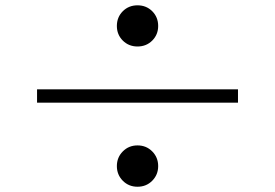

<svg xmlns="http://www.w3.org/2000/svg" viewBox="-20 -731 1040 726"><path d="M421.9 -632.8Q421.9 -666 444.3 -688.5Q466.8 -710.9 500 -710.9Q533.2 -710.9 555.7 -688.5Q578.1 -666 578.1 -632.8Q578.1 -600.1 555.7 -577.6Q533.2 -555.2 500 -555.2Q466.8 -555.2 444.3 -577.6Q421.9 -600.1 421.9 -632.8ZM879.9 -393.1V-342.8H120.1V-393.1ZM555.7 -47.6Q533.2 -24.9 500 -24.9Q466.8 -24.9 444.3 -47.6Q421.9 -70.3 421.9 -103Q421.9 -135.7 444.3 -158.4Q466.8 -181.2 500 -181.2Q533.2 -181.2 555.7 -158.4Q578.1 -135.7 578.1 -103Q578.1 -70.3 555.7 -47.6Z"/></svg>

Font: Noto Serif JP Black
Style: Regular
Weight: 900
Designer: Ryoko NISHIZUKA  (kana & ideographs); Frank Grießhammer (Latin, Greek & Cyrillic); Wenlong ZHANG  (bopomofo); Sandoll Co
Foundry: Adobe Systems Incorporated
Version: Version 1.001;PS 1.001;hotconv 16.6.54;makeotf.lib2.5.65590